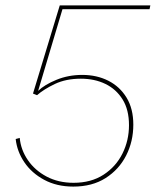

<svg xmlns="http://www.w3.org/2000/svg" viewBox="-20 -680 576 710"><path d="M251 10Q190 10 143.5 -15Q97 -40 70 -80Q43 -120 38 -166L53 -170Q57 -126 83 -88Q109 -50 152.5 -27Q196 -4 252 -4Q317 -4 363 -34Q409 -64 433 -112.5Q457 -161 457 -217Q457 -274 433.5 -312Q410 -350 370 -369.5Q330 -389 279 -389Q224 -389 183 -369.5Q142 -350 117 -328L102 -334L201 -660H536L533 -646H211L121 -344Q145 -367 189 -385Q233 -403 284 -403Q338 -403 380.5 -381.5Q423 -360 448 -319Q473 -278 473 -219Q473 -157 446.5 -105Q420 -53 370.5 -21.5Q321 10 251 10Z"/></svg>

Font: Work Sans Thin
Style: Italic
Weight: 250
Italic angle: -13°
Designer: Wei Huang
Foundry: Wei Huang
Version: Version 2.012